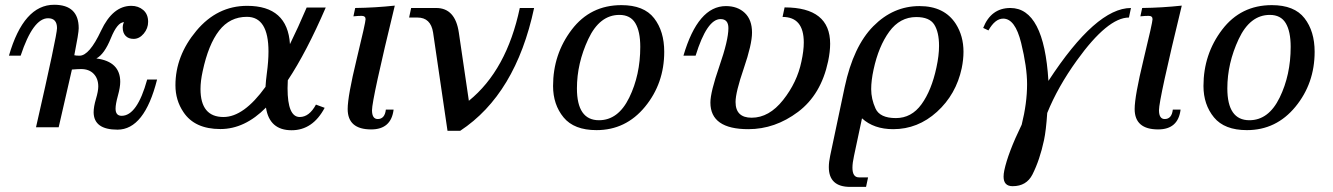

<svg xmlns="http://www.w3.org/2000/svg" viewBox="-20 -521 5456 786"><path d="M284.2 -294.9Q292 -293 305.7 -293Q345.7 -293 393.6 -395Q441.4 -497.1 517.6 -497.1Q546.4 -497.1 566.4 -480Q586.4 -462.9 586.4 -431.6Q586.4 -404.8 568.4 -383.3Q550.3 -361.8 526.9 -361.8Q505.9 -361.8 494.1 -374.3Q482.4 -386.7 482.4 -407.7Q482.4 -421.4 487.8 -430.2Q460.4 -430.2 433.8 -364.5Q407.2 -298.8 374.5 -281.7Q472.2 -269 472.2 -186Q472.2 -163.6 462.6 -129.2Q453.1 -94.7 453.1 -76.2Q453.1 -46.9 478 -46.9Q541.5 -46.9 582.5 -195.3H623Q571.3 9.8 460.9 9.8Q364.3 9.8 363.3 -61Q363.3 -84 372.8 -116Q382.3 -147.9 382.3 -167Q382.3 -199.2 363.5 -218.8Q344.7 -238.3 312 -238.3Q298.3 -238.3 274.4 -236.3L220.2 0H127.4Q213.4 -376.5 213.4 -405.8Q213.4 -446.3 176.8 -446.3Q115.2 -446.3 64.5 -293H16.6Q76.7 -501.5 201.7 -501.5Q302.2 -501.5 302.2 -405.3Q302.2 -385.7 284.2 -294.9Z M1173.8 12.2Q1083 12.2 1068.8 -80.6Q981.9 7.3 882.3 7.3Q776.9 7.3 731 -62Q698.2 -110.4 698.2 -171.9Q698.2 -292.5 783.7 -394.8Q869.1 -497.1 991.7 -497.1Q1157.2 -497.1 1167 -340.3Q1200.2 -407.7 1235.4 -490.2H1313.5Q1234.9 -308.1 1158.2 -192.4Q1157.2 -174.8 1157.2 -159.7Q1157.2 -42 1207 -42Q1246.1 -42 1273.4 -92.8L1309.1 -79.6Q1260.3 12.2 1173.8 12.2ZM895 -42Q978 -42 1066.9 -165.5Q1068.4 -190.9 1072.3 -220.2Q1079.1 -270.5 1079.1 -310.1Q1079.1 -452.1 990.7 -452.1Q920.9 -452.1 877 -395.5Q833 -338.9 809.6 -229Q800.8 -189 800.8 -156.7Q800.8 -42 895 -42Z M1499.5 8.8Q1403.3 8.8 1403.3 -74.7Q1403.3 -127 1439.9 -278.1Q1476.6 -429.2 1476.6 -442.4Q1476.6 -456.1 1460.4 -456.1Q1445.8 -456.1 1426.8 -454.1L1434.1 -488.3Q1515.1 -489.3 1596.2 -498Q1502.9 -114.3 1502.9 -69.8Q1502.9 -33.7 1526.4 -33.7Q1555.2 -33.7 1559.6 -72.3H1591.3Q1581.5 8.8 1499.5 8.8Z M1863.8 14.6H1812L1752.9 -388.2Q1743.2 -449.2 1689 -449.2H1654.8L1663.1 -488.3H1765.6Q1843.8 -488.3 1858.4 -387.2L1899.4 -108.4Q2054.2 -233.9 2107.9 -488.3H2166.5Q2091.3 -135.3 1863.8 14.6Z M2421.9 11.7Q2330.1 11.7 2287.1 -40.5Q2244.1 -92.8 2244.1 -168.9Q2244.1 -299.3 2320.6 -399.7Q2397 -500 2523.9 -500Q2616.2 -500 2657.7 -446.5Q2699.2 -393.1 2699.2 -309.1Q2699.2 -179.7 2620.6 -84Q2542 11.7 2421.9 11.7ZM2432.1 -28.8Q2510.7 -28.8 2555.9 -121.3Q2601.1 -213.9 2601.1 -329.1Q2601.1 -392.6 2580.8 -426.3Q2560.5 -460 2515.6 -460Q2434.6 -460 2388.2 -360.8Q2341.8 -261.7 2341.8 -159.2Q2341.8 -28.8 2432.1 -28.8Z M2961.9 -405.8Q2961.9 -442.9 2929.7 -442.9Q2874 -442.9 2827.6 -293H2777.8Q2837.4 -496.1 2951.7 -496.1Q2999.5 -496.1 3029.1 -468Q3058.6 -439.9 3058.6 -387.7Q3058.6 -339.4 3024.9 -241.2Q2991.2 -143.1 2991.2 -103.5Q2991.2 -39.1 3057.1 -39.1Q3128.4 -39.1 3185.8 -111.6Q3243.2 -184.1 3260.7 -268.6Q3270.5 -313 3270.5 -347.2Q3270.5 -451.7 3183.6 -451.7L3191.9 -490.7Q3378.4 -490.7 3378.4 -341.8Q3378.4 -309.6 3370.1 -270Q3341.3 -133.8 3247.1 -63Q3152.8 7.8 3043.5 7.8Q2888.2 7.8 2888.2 -101.1Q2888.2 -144 2925 -250.2Q2961.9 -356.4 2961.9 -405.8Z M3647.5 -37.6Q3711.4 -37.6 3752.4 -94.2Q3793.5 -150.9 3813.5 -244.6Q3824.2 -293.9 3824.2 -333Q3824.2 -389.2 3804.7 -420.2Q3785.2 -451.2 3731 -451.2Q3664.1 -451.2 3620.4 -391.4Q3576.7 -331.5 3556.2 -236.3Q3546.4 -191.4 3546.4 -156.2Q3546.4 -115.7 3564.2 -76.7Q3582 -37.6 3647.5 -37.6ZM3525.4 244.1H3460.4Q3373 244.1 3373 163.1Q3373 142.6 3378.4 117.2L3438 -165Q3473.6 -331.5 3555.2 -413.8Q3636.7 -496.1 3744.1 -496.1Q3846.2 -496.1 3893.1 -422.9Q3924.3 -373.5 3924.3 -309.1Q3924.3 -277.3 3917 -241.7Q3894 -134.3 3815.7 -63.2Q3737.3 7.8 3636.7 7.8Q3557.1 7.8 3508.8 -36.6L3476.1 117.2Q3469.7 146 3469.7 165.5Q3469.7 205.1 3496.1 205.1H3533.7Z M4125.5 241.2Q4088.4 241.2 4088.4 202.1Q4088.4 190.9 4091.3 176.8Q4106.4 105 4162.6 -10.7Q4184.6 -98.6 4184.6 -176.3Q4184.6 -246.6 4160.2 -345.7Q4135.7 -444.8 4086.9 -444.8Q4053.7 -444.8 4026.4 -396.5L4004.9 -406.7Q4037.1 -488.3 4116.2 -488.3Q4253.9 -488.3 4272 -189.9Q4466.8 -488.3 4609.9 -488.3L4601.6 -449.2Q4514.6 -449.2 4388.2 -273.4Q4310.5 -165.5 4267.1 -58.6Q4262.2 14.2 4253.9 52.7Q4236.8 133.3 4206.5 193.4Q4182.1 241.2 4125.5 241.2Z M4721.2 8.8Q4625 8.8 4625 -74.7Q4625 -127 4661.6 -278.1Q4698.2 -429.2 4698.2 -442.4Q4698.2 -456.1 4682.1 -456.1Q4667.5 -456.1 4648.4 -454.1L4655.8 -488.3Q4736.8 -489.3 4817.9 -498Q4724.6 -114.3 4724.6 -69.8Q4724.6 -33.7 4748 -33.7Q4776.9 -33.7 4781.2 -72.3H4813Q4803.2 8.8 4721.2 8.8Z M5084.5 11.7Q4992.7 11.7 4949.7 -40.5Q4906.7 -92.8 4906.7 -168.9Q4906.7 -299.3 4983.2 -399.7Q5059.6 -500 5186.5 -500Q5278.8 -500 5320.3 -446.5Q5361.8 -393.1 5361.8 -309.1Q5361.8 -179.7 5283.2 -84Q5204.6 11.7 5084.5 11.7ZM5094.7 -28.8Q5173.3 -28.8 5218.5 -121.3Q5263.7 -213.9 5263.7 -329.1Q5263.7 -392.6 5243.4 -426.3Q5223.1 -460 5178.2 -460Q5097.2 -460 5050.8 -360.8Q5004.4 -261.7 5004.4 -159.2Q5004.4 -28.8 5094.7 -28.8Z"/></svg>

Font: Munson
Style: Italic
Weight: 400
Italic angle: -12°
Designer: Paul James MIller
Foundry: High-Logic / Made with FontCreator
Version: Version 2.10;May 5, 2019;FontCreator 11.5.0.2430 64-bit